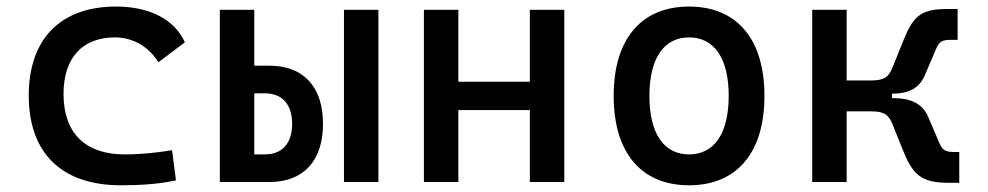

<svg xmlns="http://www.w3.org/2000/svg" viewBox="-20 -547 2970 577"><path d="M342.8 9.8C397 9.8 455.1 6.8 508.8 -4.9L497.1 -95.7C451.2 -87.9 402.8 -83 354.5 -83C236.8 -83 170.9 -146.5 170.9 -264.6C170.9 -373 227.5 -434.6 325.2 -434.6C379.4 -434.6 426.8 -407.2 456.1 -359.9L535.6 -419.9C504.9 -488.3 429.7 -527.3 329.1 -527.3C160.6 -527.3 66.4 -428.7 66.4 -259.8C66.4 -85.9 166.5 9.8 342.8 9.8Z M640.6 0H789.6C892.1 0 950.7 -63.5 950.7 -174.8C950.7 -286.1 892.1 -349.6 789.6 -349.6H744.1V-517.6H640.6ZM1013.7 0H1117.2V-517.6H1013.7ZM744.1 -83V-266.6H775.9C828.1 -266.6 857.9 -233.4 857.9 -174.8C857.9 -116.2 828.1 -83 775.9 -83Z M1572.3 0H1675.8V-517.6H1572.3V-301.3H1357.4V-517.6H1253.9V0H1357.4V-216.3H1572.3Z M2050.8 9.8C2194.3 9.8 2277.3 -87.9 2277.3 -258.8C2277.3 -429.7 2194.3 -527.3 2050.8 -527.3C1907.2 -527.3 1824.2 -429.7 1824.2 -258.8C1824.2 -87.9 1907.2 9.8 2050.8 9.8ZM2050.8 -83C1974.6 -83 1931.6 -146.5 1931.6 -258.8C1931.6 -371.1 1974.6 -434.6 2050.8 -434.6C2127 -434.6 2169.9 -371.1 2169.9 -258.8C2169.9 -146.5 2127 -83 2050.8 -83Z M2420.9 0H2524.4V-212.4H2598.1C2639.6 -212.4 2651.4 -200.2 2662.6 -172.4L2696.3 -88.9C2726.6 -13.7 2757.8 2.4 2834.5 2.4H2862.8V-90.3H2846.7C2822.8 -90.3 2812.5 -94.7 2803.2 -116.7L2769 -196.8C2752.9 -233.9 2718.8 -252 2666 -252H2660.6V-265.6H2661.1C2713.9 -265.6 2743.2 -283.7 2759.3 -320.8L2793.5 -400.9C2802.7 -422.9 2813 -427.2 2836.9 -427.2H2857.9V-520H2829.6C2752.9 -520 2726.6 -503.9 2696.3 -428.7L2662.6 -345.2C2651.4 -317.4 2639.6 -305.2 2598.1 -305.2H2524.4V-517.6H2420.9Z"/></svg>

Font: Cascadia Mono NF
Style: Regular
Weight: 400
Monospace: yes
Designer: Aaron Bell
Foundry: Saja Typeworks
Version: Version 2404.023